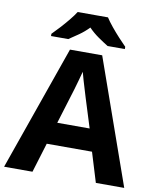

<svg xmlns="http://www.w3.org/2000/svg" viewBox="-99 -1010 888 1086"><g transform="rotate(10 345.0 -467.0)"><path d="M527 0 475 -170H215L163 0H0L252 -717H437L690 0ZM387 -463Q382 -480 374 -506Q366 -532 358 -559Q350 -586 345 -606Q340 -586 331.5 -556.5Q323 -527 315.5 -500.5Q308 -474 304 -463L253 -297H439ZM432 -934Q446 -912 468.5 -884.5Q491 -857 515 -831Q539 -805 557 -787V-774H458Q432 -790 401 -811.5Q370 -833 344 -860Q318 -833 288 -812Q258 -791 232 -774H133V-787Q152 -806 175.5 -831.5Q199 -857 221.5 -884.5Q244 -912 258 -934Z"/></g></svg>

Font: Noto Sans Thai
Style: Bold
Weight: 700
Designer: Monotype Design Team
Foundry: Monotype Imaging Inc.
Version: Version 2.001